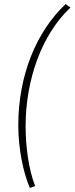

<svg xmlns="http://www.w3.org/2000/svg" viewBox="-20 -750 367 945"><path d="M127 175 153 166C122 87 106 -27 106 -128C106 -357 185 -580 327 -713L303 -730C158 -593 70 -378 70 -133C70 -22 93 96 127 175Z"/></svg>

Font: Source Sans Pro Light
Style: Italic
Weight: 300
Italic angle: -11°
Designer: Paul D. Hunt
Foundry: Adobe Systems Incorporated
Version: Version 3.006;hotconv 1.0.111;makeotfexe 2.5.65597